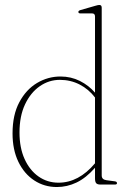

<svg xmlns="http://www.w3.org/2000/svg" viewBox="-20 -743 502 773"><path d="M30.5 -206Q30.5 -280.5 57.8 -331.5Q85 -382.5 129 -408.8Q173 -435 223.5 -435Q266 -435 301.8 -417Q337.5 -399 362.5 -370V-676.5Q362.5 -689 351 -689H304Q295.5 -689 295.5 -695Q295.5 -700 304 -702.5L365 -720Q375 -723 380 -723Q389.5 -723 389.5 -712V-36.5Q389.5 -20 408.5 -17.5L442 -13Q451 -12 451 -5.5Q451 0 442.5 0H384Q372.5 0 367.5 -5.2Q362.5 -10.5 362.5 -25V-67.5Q326.5 -26.5 288.2 -8.2Q250 10 209 10Q158.5 10 118 -16.5Q77.5 -43 54 -91.5Q30.5 -140 30.5 -206ZM58.5 -209.5Q58.5 -148 79 -102.8Q99.5 -57.5 135 -32.5Q170.5 -7.5 215.5 -7.5Q297 -7.5 362.5 -85.5V-350.5Q337 -384 300.5 -402.8Q264 -421.5 221 -421.5Q177 -421.5 140 -395.8Q103 -370 80.8 -322.8Q58.5 -275.5 58.5 -209.5Z"/></svg>

Font: Fraunces 144pt S050 Thin
Style: Regular
Weight: 100
Version: Version 1.000; ttfautohint (v1.8.3)